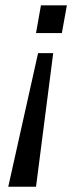

<svg xmlns="http://www.w3.org/2000/svg" viewBox="-20 -546 313 726"><path d="M116.2 -420.9 134.8 -525.9H232.9L213.9 -420.9ZM11.2 160.2 124 -345.2H181.2L116.2 160.2Z"/></svg>

Font: Archivo
Style: Italic
Weight: 400
Italic angle: -10°
Designer: Hector Gatti
Foundry: Omnibus-Type
Version: Version 2.001